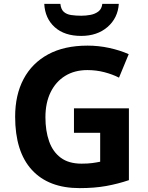

<svg xmlns="http://www.w3.org/2000/svg" viewBox="-20 -959 764 989"><path d="M361 -401H644V-31Q588 -12 527.5 -1Q467 10 390 10Q230 10 144 -84Q58 -178 58 -358Q58 -470 101.5 -552Q145 -634 228 -679Q311 -724 431 -724Q488 -724 543 -712Q598 -700 643 -680L593 -559Q560 -576 518 -587Q476 -598 430 -598Q364 -598 315.5 -568Q267 -538 240.5 -483.5Q214 -429 214 -355Q214 -285 233 -231Q252 -177 293 -146.5Q334 -116 400 -116Q432 -116 454.5 -119Q477 -122 496 -126V-275H361ZM592 -939Q587 -866 534 -820Q481 -774 398 -774Q312 -774 262 -819Q212 -864 208 -939H291Q294 -911 308.5 -898Q323 -885 347 -881.5Q371 -878 399 -878Q423 -878 446.5 -882.5Q470 -887 487 -900Q504 -913 507 -939Z"/></svg>

Font: Noto Sans Myanmar
Style: Bold
Weight: 700
Designer: Monotype Design Team
Foundry: Monotype Imaging Inc.
Version: Version 2.107; ttfautohint (v1.8.4.7-5d5b)